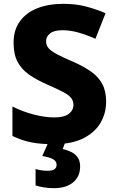

<svg xmlns="http://www.w3.org/2000/svg" viewBox="-20 -744 611 1004"><path d="M535 -212Q535 -152 505.5 -101.5Q476 -51 415 -20.5Q354 10 260 10Q190 10 141.5 0Q93 -10 45 -33V-187Q99 -160 157 -145Q215 -130 264 -130Q315 -130 339.5 -148.5Q364 -167 364 -196Q364 -218 350.5 -233.5Q337 -249 307 -264.5Q277 -280 227 -302Q172 -326 132.5 -353.5Q93 -381 72 -420.5Q51 -460 51 -521Q51 -587 84 -632.5Q117 -678 175.5 -701Q234 -724 312 -724Q379 -724 433.5 -709Q488 -694 532 -675L479 -541Q435 -561 391 -573.5Q347 -586 307 -586Q263 -586 242 -569.5Q221 -553 221 -528Q221 -507 234.5 -491.5Q248 -476 279.5 -459.5Q311 -443 365 -420Q419 -396 457 -369Q495 -342 515 -304.5Q535 -267 535 -212ZM399 126Q399 179 362.5 209.5Q326 240 262 240Q232 240 207 235.5Q182 231 166 226V140Q198 149 229 149Q276 149 276 118Q276 99 257.5 88.5Q239 78 201 72L233 0H321L308 35Q329 40 350 49.5Q371 59 385 77.5Q399 96 399 126Z"/></svg>

Font: Noto Sans Khmer UI ExtraBold
Style: Regular
Weight: 800
Designer: Danh Hong and the Monotype Design Team
Foundry: Monotype Imaging Inc.
Version: Version 2.002; ttfautohint (v1.8.4.7-5d5b)